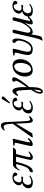

<svg xmlns="http://www.w3.org/2000/svg" viewBox="1628 -2366 973 4269"><g transform="rotate(-90 2114.5 -231.5)"><path d="M138.2 -92.8Q138.2 -60.5 157.5 -41.3Q176.8 -22 209 -22Q263.7 -22 335 -66.9Q345.2 -60.1 345.2 -47.9Q315.4 -24.4 275.1 -6.1Q234.9 12.2 203.1 12.2Q181.2 12.2 163.1 10.3Q145 8.3 126 2.2Q106.9 -3.9 93.8 -13.9Q80.6 -23.9 72.3 -41.5Q64 -59.1 64 -83Q64 -136.2 95.5 -172.6Q127 -209 180.2 -227.1Q156.2 -238.8 143.1 -254.4Q129.9 -270 129.9 -293.9Q129.9 -336.4 156.5 -371.1Q183.1 -405.8 222.4 -423.8Q261.7 -441.9 303.2 -441.9Q318.4 -441.9 335.9 -438.7Q353.5 -435.5 371.6 -428.7Q389.6 -421.9 401.4 -408.9Q413.1 -396 413.1 -378.9Q413.1 -361.3 400.4 -347.2Q387.7 -333 370.1 -333Q357.4 -333 350.3 -341.3Q343.3 -349.6 340.1 -361.3Q336.9 -373 333.3 -384.8Q329.6 -396.5 319.1 -404.8Q308.6 -413.1 291 -413.1Q249 -413.1 221.9 -374Q194.8 -335 194.8 -291Q194.8 -238.8 252.9 -238.8Q260.7 -238.8 277.3 -241.5Q293.9 -244.1 301.8 -244.1Q324.2 -244.1 324.2 -230Q324.2 -217.3 314.9 -210.7Q305.7 -204.1 292 -204.1Q283.7 -204.1 268.1 -207Q252.4 -210 245.1 -210Q199.2 -210 168.7 -174.8Q138.2 -139.6 138.2 -92.8Z M959.5 -429.2 967.8 -417Q940.4 -378.4 922.4 -369.6Q904.3 -360.8 856.4 -360.8H823.7Q811 -320.3 779.8 -187Q775.4 -166 761.7 -106Q755.9 -83 755.9 -67.9Q755.9 -41 775.9 -41Q790.5 -41 816.2 -51Q841.8 -61 869.6 -85.9Q871.6 -83.5 876.2 -77.9Q880.9 -72.3 882.8 -69.8Q854.5 -38.6 820.3 -13.2Q786.1 12.2 757.8 12.2Q727.1 12.2 710 1Q692.9 -10.3 692.9 -40Q692.9 -58.1 700.7 -91.8Q723.6 -192.4 765.6 -360.8H650.9Q608.9 -181.6 561.3 -89.4Q513.7 2.9 452.6 11.2Q448.7 12.2 440.4 12.2Q431.2 12.2 423.8 6.6Q416.5 1 416.5 -11.2Q416.5 -14.2 418.5 -22Q423.3 -38.1 434.1 -50.5Q444.8 -63 459.5 -65.9Q460.4 -65.9 462.2 -66.4Q463.9 -66.9 464.8 -66.9Q475.6 -69.8 484.6 -75.4Q493.7 -81.1 508.5 -99.9Q523.4 -118.7 537.1 -148.2Q550.8 -177.7 568.1 -232.7Q585.4 -287.6 602.5 -360.8H585.4Q546.4 -360.8 520.3 -340.6Q494.1 -320.3 474.6 -282.2Q471.7 -282.7 466.1 -283.7Q460.4 -284.7 457.5 -285.2Q468.8 -316.9 487.8 -349.1Q506.8 -381.3 532.5 -405.3Q558.1 -429.2 580.6 -429.2H600.6Z M1138.7 -319.8 1093.8 -124Q1082.5 -74.2 1082.5 -64Q1082.5 -49.8 1091.8 -49.8Q1100.6 -49.8 1119.9 -64.2Q1139.2 -78.6 1157.7 -100.1Q1174.8 -100.1 1180.7 -83Q1108.4 9.8 1041.5 9.8Q1000.5 9.8 1000.5 -27.8Q1000.5 -43 1017.6 -115.2L1064.5 -320.8Q1073.7 -364.7 1073.7 -371.1Q1073.7 -390.6 1055.7 -392.1L1015.6 -395Q1004.9 -411.6 1014.6 -422.9Q1107.4 -426.8 1151.4 -436Q1163.6 -436 1163.6 -420.9Q1163.6 -415 1160.6 -404.1Q1157.7 -393.1 1151.1 -369.4Q1144.5 -345.7 1138.7 -319.8Z M1668.5 -60.1Q1648.9 -30.3 1621.6 -9Q1594.2 12.2 1574.2 12.2Q1540.5 12.2 1527.3 -20Q1514.2 -52.2 1511.2 -126L1499.5 -362.8L1283.2 0Q1240.2 1.5 1210.4 12.2L1190.4 0L1496.6 -435.1L1494.6 -478Q1492.2 -527.3 1485.6 -560.8Q1479 -594.2 1469.5 -609.9Q1460 -625.5 1450.9 -631.3Q1441.9 -637.2 1430.7 -637.2Q1395 -637.2 1358.4 -611.8Q1356.9 -614.3 1346.2 -628.9Q1406.7 -698.2 1453.6 -698.2Q1530.3 -698.2 1535.6 -568.8L1552.2 -213.9Q1557.6 -109.9 1564.2 -79.3Q1570.8 -48.8 1591.3 -48.8Q1608.4 -48.8 1620.8 -54Q1633.3 -59.1 1651.4 -77.1Z M1801.3 -92.8Q1801.3 -61 1819.8 -41.5Q1838.4 -22 1872.1 -22Q1926.8 -22 1998 -66.9Q1999.5 -64 2003.2 -57.4Q2006.8 -50.8 2008.3 -47.9Q1939.5 6.8 1866.2 12.2Q1844.2 12.2 1826.2 10.3Q1808.1 8.3 1789.1 2.2Q1770 -3.9 1756.8 -13.9Q1743.7 -23.9 1735.4 -41.5Q1727.1 -59.1 1727.1 -83Q1727.1 -104 1732.9 -124Q1738.8 -144 1751.7 -163.6Q1764.6 -183.1 1787.8 -199.7Q1811 -216.3 1843.3 -227.1Q1815.4 -240.2 1804.2 -256.3Q1793 -272.5 1793 -301.8Q1799.3 -363.8 1850.8 -402.8Q1902.3 -441.9 1966.3 -441.9Q2014.2 -441.9 2045.2 -423.3Q2076.2 -404.8 2076.2 -378.9Q2076.2 -361.3 2063.5 -347.2Q2050.8 -333 2033.2 -333Q2025.4 -333 2020 -335.7Q2014.6 -338.4 2011 -344.2Q2007.3 -350.1 2005.6 -355Q2003.9 -359.9 2001.2 -369.1Q1998.5 -378.4 1997.1 -382.8Q1985.8 -413.1 1954.1 -413.1Q1916 -413.1 1887 -376.7Q1857.9 -340.3 1857.9 -291Q1857.9 -238.8 1916 -238.8Q1916.5 -238.8 1927.5 -240Q1938.5 -241.2 1950.4 -242.7Q1962.4 -244.1 1964.8 -244.1Q1987.3 -244.1 1987.3 -230Q1987.3 -225.1 1985.6 -220Q1983.9 -214.8 1976.1 -209.5Q1968.3 -204.1 1955.1 -204.1Q1952.1 -204.1 1936.5 -206.3Q1920.9 -208.5 1915 -209Q1912.1 -210 1908.2 -210Q1862.3 -210 1831.8 -175Q1801.3 -140.1 1801.3 -92.8ZM2040 -663.1Q2050.3 -680.2 2072.3 -680.2Q2085.9 -680.2 2095.5 -670.9Q2105 -661.6 2105 -648.9Q2105 -644 2104 -642.1Q2102.1 -632.8 2095.2 -627L1976.1 -504.9Q1968.3 -497.1 1962.9 -497.1Q1957.5 -497.1 1953.9 -500.2Q1950.2 -503.4 1950.2 -507.8V-509.8L1951.2 -511.2Q1951.2 -511.7 1951.7 -512.9Q1952.1 -514.2 1952.1 -515.1Q1954.1 -519 1955.1 -520L2028.3 -643.1Q2030.3 -646 2040 -663.1Z M2203.6 170.9Q2203.6 195.8 2215.8 195.8Q2236.3 195.8 2245.1 146.7Q2253.9 97.7 2253.9 38.1V28.8Q2228.5 75.7 2216.1 108.2Q2203.6 140.6 2203.6 170.9ZM2166.5 171.9Q2166.5 111.3 2213.9 36.1L2252.9 -26.9Q2248 -181.2 2235.8 -296.9Q2229.5 -355 2195.8 -355Q2181.2 -355 2166 -344.2Q2150.9 -333.5 2141.6 -312Q2134.3 -312 2125.2 -318.8Q2116.2 -325.7 2115.7 -332Q2140.6 -384.3 2169.7 -412.6Q2198.7 -440.9 2226.6 -440.9Q2251 -440.9 2268.6 -420.4Q2286.1 -399.9 2294.7 -366.5Q2303.2 -333 2308.3 -290.5Q2313.5 -248 2312.7 -204.1Q2312 -160.2 2310.5 -118.2Q2453.6 -323.2 2453.6 -358.9Q2453.6 -374 2443.1 -383.5Q2432.6 -393.1 2432.6 -409.2Q2432.6 -425.8 2446.8 -436.3Q2460.9 -446.8 2478.5 -446.8Q2504.9 -446.8 2518.3 -437Q2531.7 -427.2 2531.7 -415Q2531.7 -368.2 2460 -259.3Q2388.2 -150.4 2311.5 -65.9V-36.1Q2311.5 -9.8 2311 10.5Q2310.5 30.8 2308.1 60.5Q2305.7 90.3 2301.8 112.5Q2297.9 134.8 2290 158.9Q2282.2 183.1 2271.5 198.7Q2260.7 214.4 2244.4 224.6Q2228 234.9 2207.5 234.9Q2186.5 234.9 2176.5 217Q2166.5 199.2 2166.5 171.9Z M2778.3 -401.9Q2740.7 -401.9 2710.9 -378.7Q2681.2 -355.5 2664.3 -319.3Q2647.5 -283.2 2638.9 -244.6Q2630.4 -206.1 2630.4 -169.9Q2630.4 -98.6 2653.1 -62.7Q2675.8 -26.9 2702.1 -26.9Q2739.7 -26.9 2769.5 -50Q2799.3 -73.2 2816.2 -109.4Q2833 -145.5 2841.6 -184.1Q2850.1 -222.7 2850.1 -258.8Q2850.1 -330.1 2827.4 -366Q2804.7 -401.9 2778.3 -401.9ZM2687 9.8Q2650.9 9.8 2624 -3.4Q2597.2 -16.6 2583 -34.9Q2568.8 -53.2 2560.3 -78.9Q2551.8 -104.5 2549.6 -123.3Q2547.4 -142.1 2547.4 -162.1Q2547.4 -215.8 2564.9 -265.9Q2582.5 -315.9 2613.8 -354.2Q2645 -392.6 2691.9 -415.8Q2738.8 -439 2793.5 -439Q2829.6 -439 2856.4 -425.8Q2883.3 -412.6 2897.5 -394.3Q2911.6 -376 2920.2 -350.3Q2928.7 -324.7 2930.9 -305.9Q2933.1 -287.1 2933.1 -267.1Q2933.1 -213.4 2915.5 -163.3Q2897.9 -113.3 2866.7 -75Q2835.4 -36.6 2788.6 -13.4Q2741.7 9.8 2687 9.8Z M3393.1 -346.2Q3393.1 -310.5 3386 -270.5Q3378.9 -230.5 3365.7 -190.7Q3352.5 -150.9 3332.3 -114.7Q3312 -78.6 3287.4 -50.8Q3262.7 -22.9 3230.5 -6.6Q3198.2 9.8 3163.1 9.8Q3026.4 9.8 3026.4 -92.8Q3026.4 -133.8 3039.8 -199.5Q3053.2 -265.1 3069.3 -320.8Q3078.1 -352.1 3078.1 -372.1Q3078.1 -379.9 3073.5 -385.7Q3068.8 -391.6 3060.1 -392.1Q3053.7 -392.6 3040 -393.6Q3026.4 -394.5 3020 -395Q3009.3 -411.6 3019 -422.9Q3029.8 -424.3 3052.5 -427.2Q3075.2 -430.2 3087.4 -431.6Q3099.6 -433.1 3115.7 -434.6Q3131.8 -436 3143.1 -436Q3164.1 -436 3164.1 -415Q3164.1 -390.1 3138.2 -297.9Q3137.2 -293.9 3129.6 -264.9Q3122.1 -235.8 3118.4 -220Q3114.7 -204.1 3109.1 -178.5Q3103.5 -152.8 3100.8 -133.8Q3098.1 -114.7 3098.1 -101.1Q3098.1 -64.9 3114 -46.9Q3129.9 -28.8 3170.9 -28.8Q3206.5 -28.8 3240.5 -58.3Q3274.4 -87.9 3296.9 -130.4Q3319.3 -172.9 3333.3 -218.8Q3347.2 -264.6 3347.2 -298.8Q3347.2 -318.8 3342.3 -332Q3336.9 -349.6 3325.2 -359.9Q3321.8 -363.3 3314.5 -368.7Q3307.1 -374 3304.2 -377Q3294.9 -388.2 3294.9 -401.9Q3294.9 -418.9 3305.9 -430.4Q3316.9 -441.9 3334 -441.9Q3351.1 -441.9 3363.5 -432.6Q3376 -423.3 3382.1 -408Q3388.2 -392.6 3390.6 -377.4Q3393.1 -362.3 3393.1 -346.2Z M3406.7 57.1 3500.5 -356.9Q3502 -363.8 3504.2 -376Q3506.3 -388.2 3507.8 -395.5Q3509.3 -402.8 3512.7 -412.1Q3516.1 -421.4 3520 -426.5Q3523.9 -431.6 3530.8 -435.3Q3537.6 -439 3546.9 -439Q3569.8 -439 3579.3 -432.4Q3588.9 -425.8 3588.9 -412.1Q3588.9 -407.7 3585.4 -392.3Q3582 -377 3577.4 -358.9Q3572.8 -340.8 3571.8 -335.9L3528.8 -147Q3503.4 -40 3571.8 -40Q3592.8 -40 3620.8 -64Q3648.9 -87.9 3673.6 -122.1Q3698.2 -156.2 3718 -189.9Q3737.8 -223.6 3747.6 -247.1L3776.9 -356.9Q3778.8 -364.7 3781.5 -379.6Q3784.2 -394.5 3786.4 -402.8Q3788.6 -411.1 3792.7 -420.7Q3796.9 -430.2 3804.4 -434.6Q3812 -439 3822.8 -439Q3845.7 -439 3855.2 -432.4Q3864.7 -425.8 3864.7 -412.1Q3864.7 -406.7 3862.5 -396.2Q3860.4 -385.7 3856.7 -371.8Q3853 -357.9 3851.6 -352.1L3795.9 -124Q3784.7 -74.2 3784.7 -66.9Q3784.7 -49.8 3794.9 -49.8Q3806.2 -49.8 3826.7 -67.6Q3847.2 -85.4 3859.9 -100.1Q3877 -100.1 3882.8 -83Q3810.5 9.8 3743.7 9.8Q3722.7 9.8 3714.6 1.2Q3706.5 -7.3 3706.5 -22.9Q3706.5 -62.5 3734.9 -153.8L3731.9 -155.8Q3713.4 -127 3701.7 -109.6Q3689.9 -92.3 3668.5 -66.7Q3647 -41 3628.7 -26.6Q3610.4 -12.2 3584.7 -1.2Q3559.1 9.8 3532.7 9.8Q3516.1 9.8 3501.2 -2.2Q3486.3 -14.2 3484.9 -29.8L3465.8 81.1Q3450.2 171.9 3429.7 205.1L3351.6 232.9L3345.7 216.8Q3362.8 196.8 3380.4 147.5Q3397.9 98.1 3406.7 57.1Z M3954.6 -92.8Q3954.6 -60.5 3973.9 -41.3Q3993.2 -22 4025.4 -22Q4080.1 -22 4151.4 -66.9Q4161.6 -60.1 4161.6 -47.9Q4131.8 -24.4 4091.6 -6.1Q4051.3 12.2 4019.5 12.2Q3997.6 12.2 3979.5 10.3Q3961.4 8.3 3942.4 2.2Q3923.3 -3.9 3910.2 -13.9Q3897 -23.9 3888.7 -41.5Q3880.4 -59.1 3880.4 -83Q3880.4 -136.2 3911.9 -172.6Q3943.4 -209 3996.6 -227.1Q3972.7 -238.8 3959.5 -254.4Q3946.3 -270 3946.3 -293.9Q3946.3 -336.4 3972.9 -371.1Q3999.5 -405.8 4038.8 -423.8Q4078.1 -441.9 4119.6 -441.9Q4134.8 -441.9 4152.3 -438.7Q4169.9 -435.5 4188 -428.7Q4206.1 -421.9 4217.8 -408.9Q4229.5 -396 4229.5 -378.9Q4229.5 -361.3 4216.8 -347.2Q4204.1 -333 4186.5 -333Q4173.8 -333 4166.7 -341.3Q4159.7 -349.6 4156.5 -361.3Q4153.3 -373 4149.7 -384.8Q4146 -396.5 4135.5 -404.8Q4125 -413.1 4107.4 -413.1Q4065.4 -413.1 4038.3 -374Q4011.2 -335 4011.2 -291Q4011.2 -238.8 4069.3 -238.8Q4077.1 -238.8 4093.8 -241.5Q4110.4 -244.1 4118.2 -244.1Q4140.6 -244.1 4140.6 -230Q4140.6 -217.3 4131.3 -210.7Q4122.1 -204.1 4108.4 -204.1Q4100.1 -204.1 4084.5 -207Q4068.8 -210 4061.5 -210Q4015.6 -210 3985.1 -174.8Q3954.6 -139.6 3954.6 -92.8Z"/></g></svg>

Font: Common Serif
Style: Italic
Weight: 400
Italic angle: -12°
Designer: Philipp H. Poll, Khaled Hosny
Foundry: Stefan Peev, Context Ltd.
Version: Version 1.026